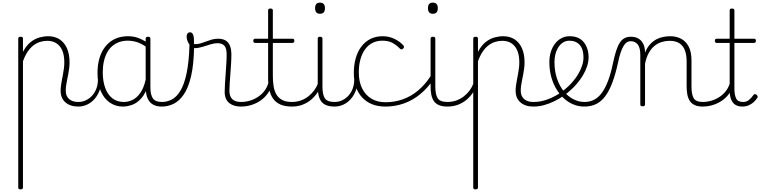

<svg xmlns="http://www.w3.org/2000/svg" viewBox="-20 -795 5820 1463"><path d="M136 648Q127 648 123 644.5Q119 641 119 633V-500Q119 -508 123.5 -511.5Q128 -515 137 -515Q147 -515 151 -511.5Q155 -508 155 -500V-400Q181 -449 213.5 -474.5Q246 -500 280.5 -509.5Q315 -519 347 -519Q398 -519 434.5 -495Q471 -471 490.5 -426.5Q510 -382 510 -320Q510 -296 507 -273.5Q504 -251 500 -229.5Q496 -208 491.5 -187Q487 -166 484 -145Q481 -124 481 -103Q481 -63 506.5 -40.5Q532 -18 577 -18Q584 -18 587.5 -12.5Q591 -7 591 -0.5Q591 6 587.5 11.5Q584 17 577 17Q515 17 478.5 -15Q442 -47 442 -103Q442 -124 445 -145Q448 -166 452 -187Q456 -208 460 -229.5Q464 -251 467 -273.5Q470 -296 470 -320Q470 -400 435.5 -442Q401 -484 340 -484Q312 -484 285 -475.5Q258 -467 234 -448.5Q210 -430 190 -400Q170 -370 155 -328V633Q155 641 150.5 644.5Q146 648 136 648Z M575 17Q566 17 561 11.5Q556 6 556 -0.5Q556 -7 561 -12.5Q566 -18 575 -18Q609 -18 637 -32Q665 -46 685 -69.5Q705 -93 715.5 -123Q726 -153 726 -186Q726 -196 733 -199.5Q740 -203 746.5 -199.5Q753 -196 753 -186Q753 -146 740 -109.5Q727 -73 703.5 -44.5Q680 -16 647 0.5Q614 17 575 17Z M916 17Q861 17 817 -13Q773 -43 748 -100.5Q723 -158 723 -239Q723 -288 732.5 -330.5Q742 -373 761 -407.5Q780 -442 808 -467Q836 -492 873 -505.5Q910 -519 956 -519Q993 -519 1026.5 -508Q1060 -497 1096 -474V-436Q1057 -464 1022.5 -474.5Q988 -485 953 -485Q918 -485 888.5 -474.5Q859 -464 835.5 -444Q812 -424 796 -394.5Q780 -365 771.5 -327Q763 -289 763 -243Q763 -178 781 -127Q799 -76 835 -47Q871 -18 924 -18Q957 -18 989.5 -33.5Q1022 -49 1048.5 -86Q1075 -123 1090 -188L1110 -154Q1090 -82 1056 -45Q1022 -8 985 4.5Q948 17 916 17ZM1214 17Q1181 17 1157 7Q1133 -3 1118.5 -22Q1104 -41 1097 -68Q1090 -95 1090 -128V-500Q1090 -508 1094.5 -511.5Q1099 -515 1109 -515Q1118 -515 1122 -511.5Q1126 -508 1126 -500V-129Q1126 -74 1144.5 -46Q1163 -18 1214 -18Q1220 -18 1224 -12.5Q1228 -7 1228 -0.5Q1228 6 1225 11.5Q1222 17 1214 17Z M1214 17Q1205 17 1200 11.5Q1195 6 1195 -0.5Q1195 -7 1200 -12.5Q1205 -18 1214 -18Q1253 -18 1289.5 -37Q1326 -56 1355 -104Q1384 -152 1402 -237.5Q1420 -323 1424 -456Q1424 -459 1429.5 -460.5Q1435 -462 1441.5 -460.5Q1448 -459 1453.5 -455Q1459 -451 1459 -443Q1457 -304 1436 -214.5Q1415 -125 1380 -74.5Q1345 -24 1302 -3.5Q1259 17 1214 17Z M1817 17Q1791 17 1768.5 11Q1746 5 1728.5 -8.5Q1711 -22 1701.5 -43.5Q1692 -65 1692 -95Q1692 -124 1694.5 -159.5Q1697 -195 1699.5 -233.5Q1702 -272 1704.5 -309.5Q1707 -347 1707 -380Q1707 -429 1689 -447.5Q1671 -466 1637 -466Q1613 -466 1582.5 -456.5Q1552 -447 1521 -437.5Q1490 -428 1461 -428Q1446 -428 1432.5 -443Q1419 -458 1410.5 -478.5Q1402 -499 1402 -515Q1402 -525 1405 -532.5Q1408 -540 1414 -544.5Q1420 -549 1428 -549Q1443 -549 1450.5 -532.5Q1458 -516 1458 -491Q1458 -483 1458 -475Q1458 -467 1458 -459Q1479 -457 1500.5 -462.5Q1522 -468 1545 -477Q1568 -486 1592 -493Q1616 -500 1642 -500Q1675 -500 1697.5 -487.5Q1720 -475 1731.5 -448Q1743 -421 1743 -379Q1743 -344 1740.5 -307Q1738 -270 1735.5 -233.5Q1733 -197 1730.5 -164.5Q1728 -132 1728 -105Q1728 -60 1750.5 -39Q1773 -18 1817 -18Q1826 -18 1830.5 -12.5Q1835 -7 1835 -0.5Q1835 6 1830.5 11.5Q1826 17 1817 17Z M1815 17Q1806 17 1801 11.5Q1796 6 1796 -0.5Q1796 -7 1801 -12.5Q1806 -18 1815 -18Q1853 -18 1887.5 -29Q1922 -40 1950 -59.5Q1978 -79 1997.5 -106Q2017 -133 2025 -165Q2027 -174 2035 -173.5Q2043 -173 2049 -167Q2055 -161 2051 -151Q2042 -114 2020.5 -83.5Q1999 -53 1967.5 -30.5Q1936 -8 1897 4.5Q1858 17 1815 17Z M2205 17Q2152 17 2117 1.5Q2082 -14 2061.5 -42.5Q2041 -71 2032 -111Q2023 -151 2023 -200V-468H1925Q1917 -468 1913.5 -472.5Q1910 -477 1910 -484Q1910 -492 1913.5 -496Q1917 -500 1925 -500H2023V-715Q2023 -723 2027 -726.5Q2031 -730 2040 -730Q2050 -730 2054.5 -726.5Q2059 -723 2059 -715V-500H2208Q2216 -500 2219.5 -496Q2223 -492 2223 -484Q2223 -477 2219.5 -472.5Q2216 -468 2208 -468H2059V-218Q2059 -179 2064 -143Q2069 -107 2084 -79Q2099 -51 2128 -34.5Q2157 -18 2206 -18Q2214 -18 2218 -12.5Q2222 -7 2222 -0.5Q2222 6 2218 11.5Q2214 17 2205 17Z M2203 17Q2194 17 2189 11.5Q2184 6 2184 -0.5Q2184 -7 2189 -12.5Q2194 -18 2203 -18Q2242 -18 2274 -30Q2306 -42 2331 -62Q2356 -82 2374 -106.5Q2392 -131 2401 -156Q2404 -165 2411.5 -165Q2419 -165 2424 -158.5Q2429 -152 2426 -143Q2417 -117 2398.5 -89Q2380 -61 2352.5 -37Q2325 -13 2287.5 2Q2250 17 2203 17Z M2531 17Q2491 17 2465 6Q2439 -5 2425.5 -25.5Q2412 -46 2406.5 -74Q2401 -102 2401 -136V-500Q2401 -508 2405.5 -511.5Q2410 -515 2418 -515Q2428 -515 2432.5 -511.5Q2437 -508 2437 -500V-136Q2437 -75 2455 -46.5Q2473 -18 2531 -18Q2538 -18 2541 -12.5Q2544 -7 2544 -0.5Q2544 6 2541 11.5Q2538 17 2531 17ZM2418 -690Q2399 -690 2390 -701Q2381 -712 2381 -733Q2381 -754 2390 -764.5Q2399 -775 2418 -775Q2437 -775 2446.5 -764.5Q2456 -754 2456 -733Q2456 -711 2446.5 -700.5Q2437 -690 2418 -690Z M2528 17Q2519 17 2514 11.5Q2509 6 2509 -0.5Q2509 -7 2514 -12.5Q2519 -18 2528 -18Q2562 -18 2590 -32Q2618 -46 2638 -69.5Q2658 -93 2668.5 -123Q2679 -153 2679 -186Q2679 -196 2686 -199.5Q2693 -203 2699.5 -199.5Q2706 -196 2706 -186Q2706 -146 2693 -109.5Q2680 -73 2656.5 -44.5Q2633 -16 2600 0.5Q2567 17 2528 17Z M2917 17Q2805 17 2740.5 -51.5Q2676 -120 2676 -239Q2676 -300 2690.5 -351Q2705 -402 2733 -439.5Q2761 -477 2802 -498Q2843 -519 2897 -519Q2943 -519 2985.5 -499Q3028 -479 3056 -446Q3058 -442 3058.5 -437Q3059 -432 3051 -424Q3044 -417 3038 -418.5Q3032 -420 3028 -424Q2998 -454 2968 -469.5Q2938 -485 2893 -485Q2853 -485 2820 -469Q2787 -453 2763.5 -421.5Q2740 -390 2727 -345Q2714 -300 2714 -243Q2714 -173 2739 -122Q2764 -71 2809.5 -43.5Q2855 -16 2918 -16Q2927 -16 2932 -11Q2937 -6 2937 0.5Q2937 7 2932 12Q2927 17 2917 17Z M2917 17Q2908 17 2903.5 12Q2899 7 2899 0.5Q2899 -6 2904 -11Q2909 -16 2918 -16Q2987 -16 3050 -38.5Q3113 -61 3166.5 -106Q3220 -151 3262 -216Q3267 -224 3275 -222Q3283 -220 3287.5 -212.5Q3292 -205 3286 -195Q3240 -125 3182 -77.5Q3124 -30 3057 -6.5Q2990 17 2917 17Z M3391 17Q3351 17 3325 6Q3299 -5 3285.5 -25.5Q3272 -46 3266.5 -74Q3261 -102 3261 -136V-500Q3261 -508 3265.5 -511.5Q3270 -515 3278 -515Q3288 -515 3292.5 -511.5Q3297 -508 3297 -500V-136Q3297 -75 3315 -46.5Q3333 -18 3391 -18Q3398 -18 3401 -12.5Q3404 -7 3404 -0.5Q3404 6 3401 11.5Q3398 17 3391 17ZM3278 -690Q3259 -690 3250 -701Q3241 -712 3241 -733Q3241 -754 3250 -764.5Q3259 -775 3278 -775Q3297 -775 3306.5 -764.5Q3316 -754 3316 -733Q3316 -711 3306.5 -700.5Q3297 -690 3278 -690Z M3388 17Q3379 17 3374 11.5Q3369 6 3369 -0.5Q3369 -7 3374 -12.5Q3379 -18 3388 -18Q3427 -18 3459 -30Q3491 -42 3516 -62Q3541 -82 3559 -106.5Q3577 -131 3586 -156Q3589 -165 3596.5 -165Q3604 -165 3609 -158.5Q3614 -152 3611 -143Q3602 -117 3583.5 -89Q3565 -61 3537.5 -37Q3510 -13 3472.5 2Q3435 17 3388 17Z M3603 648Q3594 648 3590 644.5Q3586 641 3586 633V-500Q3586 -508 3590.5 -511.5Q3595 -515 3604 -515Q3614 -515 3618 -511.5Q3622 -508 3622 -500V-400Q3648 -449 3680.5 -474.5Q3713 -500 3747.5 -509.5Q3782 -519 3814 -519Q3865 -519 3901.5 -495Q3938 -471 3957.5 -426.5Q3977 -382 3977 -320Q3977 -296 3974 -273.5Q3971 -251 3967 -229.5Q3963 -208 3958.5 -187Q3954 -166 3951 -145Q3948 -124 3948 -103Q3948 -63 3973.5 -40.5Q3999 -18 4044 -18Q4051 -18 4054.5 -12.5Q4058 -7 4058 -0.5Q4058 6 4054.5 11.5Q4051 17 4044 17Q3982 17 3945.5 -15Q3909 -47 3909 -103Q3909 -124 3912 -145Q3915 -166 3919 -187Q3923 -208 3927 -229.5Q3931 -251 3934 -273.5Q3937 -296 3937 -320Q3937 -400 3902.5 -442Q3868 -484 3807 -484Q3779 -484 3752 -475.5Q3725 -467 3701 -448.5Q3677 -430 3657 -400Q3637 -370 3622 -328V633Q3622 641 3617.5 644.5Q3613 648 3603 648Z M4046 17Q4037 17 4032 11.5Q4027 6 4027 -0.5Q4027 -7 4032 -12.5Q4037 -18 4046 -18Q4102 -18 4157.5 -39.5Q4213 -61 4260 -95Q4265 -98 4270 -96Q4275 -94 4279 -89Q4283 -84 4284 -78Q4285 -72 4280 -69Q4245 -44 4205.5 -24.5Q4166 -5 4125.5 6Q4085 17 4046 17Z M4263 -98Q4286 -115 4307 -134Q4328 -153 4346 -175Q4371 -204 4388.5 -235Q4406 -266 4416 -297Q4426 -328 4426 -358Q4426 -420 4397.5 -452.5Q4369 -485 4317 -485Q4308 -485 4303.5 -490Q4299 -495 4300 -502Q4301 -509 4306.5 -514Q4312 -519 4321 -519Q4372 -519 4403.5 -496.5Q4435 -474 4450 -437.5Q4465 -401 4465 -359Q4465 -325 4453.5 -290Q4442 -255 4421.5 -220.5Q4401 -186 4373 -154Q4354 -132 4331 -111Q4308 -90 4283 -71Z M4432 17Q4387 17 4347 0Q4307 -17 4274 -48Q4241 -79 4216.5 -121.5Q4192 -164 4179 -214.5Q4166 -265 4166 -321Q4166 -364 4177.5 -400.5Q4189 -437 4210 -463.5Q4231 -490 4259 -504.5Q4287 -519 4321 -519Q4330 -519 4334.5 -514Q4339 -509 4338 -502Q4337 -495 4331.5 -490Q4326 -485 4317 -485Q4298 -485 4280.5 -477Q4263 -469 4249.5 -454.5Q4236 -440 4226 -420Q4216 -400 4210.5 -375.5Q4205 -351 4205 -323Q4205 -253 4224 -196.5Q4243 -140 4275.5 -100Q4308 -60 4349 -39Q4390 -18 4434 -18Q4473 -18 4506 -34.5Q4539 -51 4565.5 -87Q4592 -123 4613.5 -179.5Q4635 -236 4651 -315Q4663 -371 4675.5 -409.5Q4688 -448 4703.5 -471Q4719 -494 4739.5 -504.5Q4760 -515 4787 -515Q4796 -515 4800.5 -510Q4805 -505 4804.5 -498Q4804 -491 4798.5 -486Q4793 -481 4784 -481Q4769 -481 4756 -472.5Q4743 -464 4731.5 -445Q4720 -426 4709.5 -395.5Q4699 -365 4690 -321Q4670 -229 4645.5 -164.5Q4621 -100 4590.5 -60Q4560 -20 4521 -1.5Q4482 17 4432 17Z M5336 17Q5298 17 5274 6Q5250 -5 5236.5 -25.5Q5223 -46 5217.5 -74Q5212 -102 5212 -136V-326Q5212 -376 5199 -411Q5186 -446 5157.5 -465Q5129 -484 5082 -484Q5052 -484 5022.5 -475Q4993 -466 4968 -446Q4943 -426 4924 -392.5Q4905 -359 4895 -309V0Q4895 8 4890.5 11.5Q4886 15 4876 15Q4867 15 4863 11.5Q4859 8 4859 0V-376Q4859 -431 4839.5 -456Q4820 -481 4785 -481Q4776 -481 4771.5 -486Q4767 -491 4767.5 -498Q4768 -505 4773 -510Q4778 -515 4787 -515Q4815 -515 4835 -506Q4855 -497 4868.5 -481Q4882 -465 4888.5 -443.5Q4895 -422 4895 -397V-394Q4911 -433 4933.5 -457.5Q4956 -482 4982 -495.5Q5008 -509 5035 -514Q5062 -519 5087 -519Q5133 -519 5169.5 -500Q5206 -481 5227.5 -440.5Q5249 -400 5249 -334V-136Q5249 -75 5266 -46.5Q5283 -18 5336 -18Q5343 -18 5346.5 -12.5Q5350 -7 5350 -0.5Q5350 6 5346.5 11.5Q5343 17 5336 17Z M5332 17Q5323 17 5318 11.5Q5313 6 5313 -0.5Q5313 -7 5318 -12.5Q5323 -18 5332 -18Q5370 -18 5404.5 -29Q5439 -40 5467 -59.5Q5495 -79 5514.5 -106Q5534 -133 5542 -165Q5544 -174 5552 -173.5Q5560 -173 5566 -167Q5572 -161 5568 -151Q5559 -114 5537.5 -83.5Q5516 -53 5484.5 -30.5Q5453 -8 5414 4.5Q5375 17 5332 17Z M5636 17Q5604 17 5582.5 3Q5561 -11 5550.5 -38.5Q5540 -66 5540 -105V-468H5442Q5434 -468 5430.5 -472.5Q5427 -477 5427 -484Q5427 -492 5430.5 -496Q5434 -500 5442 -500H5540V-715Q5540 -723 5544 -726.5Q5548 -730 5557 -730Q5567 -730 5571.5 -726.5Q5576 -723 5576 -715V-500H5725Q5733 -500 5736.5 -496Q5740 -492 5740 -484Q5740 -477 5736.5 -472.5Q5733 -468 5725 -468H5576V-118Q5576 -73 5589 -45.5Q5602 -18 5642 -18Q5668 -18 5686.5 -33Q5705 -48 5721 -71Q5726 -78 5732 -78Q5738 -78 5745 -73Q5750 -68 5752.5 -62Q5755 -56 5751 -50Q5739 -31 5722 -16Q5705 -1 5683.5 8Q5662 17 5636 17Z"/></svg>

Font: Playwrite CL Thin
Style: Regular
Weight: 100
Designer: Veronika Burian, José Scaglione
Foundry: TypeTogether
Version: Version 1.002